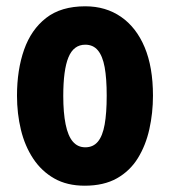

<svg xmlns="http://www.w3.org/2000/svg" viewBox="-20 -580 541 610"><path d="M466 -276Q466 -221 454.5 -169.5Q443 -118 418 -77.5Q393 -37 351.5 -13.5Q310 10 249 10Q193 10 152.5 -13Q112 -36 85.5 -76Q59 -116 46.5 -167.5Q34 -219 34 -276Q34 -358 56.5 -422Q79 -486 126.5 -523Q174 -560 251 -560Q316 -560 364.5 -526.5Q413 -493 439.5 -430Q466 -367 466 -276ZM181 -275Q181 -222 188.5 -185Q196 -148 211.5 -130Q227 -112 251 -112Q276 -112 291 -130Q306 -148 312.5 -184.5Q319 -221 319 -276Q319 -331 312.5 -366.5Q306 -402 291 -420Q276 -438 251 -438Q214 -438 197.5 -398Q181 -358 181 -275Z"/></svg>

Font: Noto Sans Khmer ExtraCondensed ExtraBold
Style: Regular
Weight: 800
Width: 2
Designer: Danh Hong and the Monotype Design Team
Foundry: Monotype Imaging Inc.
Version: Version 2.004